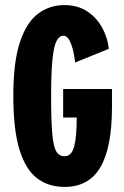

<svg xmlns="http://www.w3.org/2000/svg" viewBox="-20 -726 490 757"><path d="M234.5 11Q171.5 11 126.2 -23.2Q81 -57.5 56.8 -136Q32.5 -214.5 32.5 -348Q32.5 -481 58.5 -559.5Q84.5 -638 130 -672Q175.5 -706 233.5 -706Q286.5 -706 324 -681Q361.5 -656 383 -616.5Q404.5 -577 409 -533.5L276 -479.5Q275 -494.5 269.8 -519.8Q264.5 -545 254.8 -565Q245 -585 230 -585Q214 -585 203.2 -565Q192.5 -545 187 -493.5Q181.5 -442 181.5 -348Q181.5 -251 186 -199.5Q190.5 -148 202 -129Q213.5 -110 234.5 -110Q262.5 -110 272.5 -148.8Q282.5 -187.5 282.5 -262.5H229V-375H421.5V-304Q421.5 -145 376 -67Q330.5 11 234.5 11Z"/></svg>

Font: Trispace Condensed
Style: Bold
Weight: 700
Width: 3
Designer: Tyler Finck
Foundry: Etcetera Type Company
Version: Version 1.210; ttfautohint (v1.8.3)